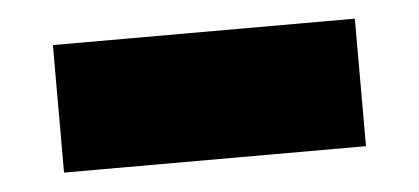

<svg xmlns="http://www.w3.org/2000/svg" viewBox="-28 -418 583 267"><g transform="rotate(-5 263.0 -285.0)"><path d="M52.5 -196V-374H474V-196Z"/></g></svg>

Font: Encode Sans Semi Expanded Black
Style: Regular
Weight: 900
Width: 6
Designer: Multiple Designers
Foundry: Impallari Type
Version: Version 2.000